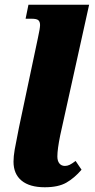

<svg xmlns="http://www.w3.org/2000/svg" viewBox="-20 -780 399 810"><path d="M37 -98Q37 -120 42 -149Q47 -178 60 -242L140 -620Q149 -661 149 -674Q149 -688 142 -694.5Q135 -701 113 -701H88L100 -760H356L234 -209Q222 -150 222 -120Q222 -101 230.5 -90.5Q239 -80 254 -80Q264 -80 273.5 -84.5Q283 -89 299 -101L324 -64Q294 -29 260 -9.5Q226 10 169 10Q105 10 71 -18Q37 -46 37 -98Z"/></svg>

Font: Noto Serif NarrowBlack
Style: Italic
Weight: 900
Width: 4
Italic angle: -12°
Designer: Monotype Design Team
Foundry: Monotype Imaging Inc.
Version: Version 1.001